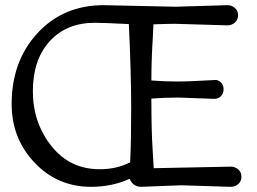

<svg xmlns="http://www.w3.org/2000/svg" viewBox="-20 -716 993 742"><path d="M380 -696 657 -690 859 -696Q875 -696 887.5 -685.5Q900 -675 900 -657Q900 -639 887.5 -628.5Q875 -618 859 -618L657 -624Q631 -624 573 -622Q573 -610 571 -579Q565 -486 565 -405Q617 -401 662.5 -401Q708 -401 755.5 -404Q803 -407 813.5 -407Q824 -407 834 -397Q844 -387 844 -371Q844 -355 834 -344.5Q824 -334 808 -334L669 -339Q617 -339 565 -335Q565 -213 569.5 -144Q574 -75 574 -66L872 -72Q888 -72 900.5 -61.5Q913 -51 913 -33Q913 -15 900.5 -4.5Q888 6 872 6L680 0L526 6Q494 6 481 -25Q413 6 332 6Q202 6 113.5 -87.5Q25 -181 25 -314Q25 -480 125 -588Q225 -696 380 -696ZM365 -62Q432 -62 483 -89Q487 -169 487 -299Q487 -429 478 -623Q376 -628 347 -628Q237 -628 172 -556.5Q107 -485 107 -363.5Q107 -242 178.5 -152Q250 -62 365 -62Z"/></svg>

Font: Macondo
Style: Regular
Weight: 400
Version: Version 2.001